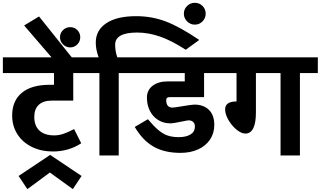

<svg xmlns="http://www.w3.org/2000/svg" viewBox="-40 -1085 2238 1340"><path d="M199.2 -269Q199.2 -207 235.1 -173.6Q271 -140.1 338.9 -140.1Q368.7 -140.1 398.9 -149.7Q429.2 -159.2 477.1 -184.1L526.9 -85Q439 -27.8 329.1 -27.8Q247.1 -27.8 182.1 -59.8Q117.2 -91.8 81.1 -148.9Q44.9 -206.1 44.9 -278.8Q44.9 -381.8 112.5 -437.5Q180.2 -493.2 306.2 -493.2H336.9V-575.2H-20V-685.1H580.1V-575.2H471.2V-382.8H320.8Q262.2 -382.8 230.7 -353.5Q199.2 -324.2 199.2 -269Z M308.1 119.1 150.9 234.9 89.8 143.1 310.1 -3.9 529.3 143.1 468.3 234.9Z M378.7 -824.8Q378.7 -854.7 399.8 -875.1Q420.9 -895.5 449.4 -895.5Q479.3 -895.5 499.7 -875.1Q520.1 -854.7 520.1 -824.8Q520.1 -796.2 499.7 -775.2Q479.3 -754.1 449.4 -754.1Q420.9 -754.1 399.8 -775.2Q378.7 -796.2 378.7 -824.8ZM232.4 -970.2 472.7 -669.9H332.5L128.4 -907.2Z M1350.6 -806.2 1256.3 -737.8Q1156.2 -802.7 1075.4 -830.3Q994.6 -857.9 917.5 -857.9Q763.7 -857.9 763.7 -772.9Q763.7 -726.1 778.8 -685.1H913.6V-575.2H788.6V0H653.8V-575.2H528.8V-685.1H648.4Q628.4 -738.3 628.4 -788.1Q628.4 -874 701.9 -923.1Q775.4 -972.2 909.7 -972.2Q1020.5 -972.2 1118.7 -934.6Q1216.8 -897 1350.6 -806.2Z M1120.1 -386.2Q1120.1 -334.5 1163.1 -334Q1175.3 -334 1227.5 -342.8Q1299.3 -355 1316.4 -355Q1381.3 -355 1418.5 -317.9Q1455.6 -280.8 1455.6 -213.9Q1455.6 -155.8 1426 -111.3Q1396.5 -66.9 1343 -42.5Q1289.6 -18.1 1219.2 -18.1Q1108.4 -18.1 1032 -61.5Q955.6 -105 900.4 -199.2L992.2 -252.9Q1034.2 -203.1 1066.2 -176.5Q1098.1 -149.9 1130.6 -138.9Q1163.1 -127.9 1208.5 -127.9Q1258.3 -127.9 1289.3 -146.5Q1320.3 -165 1320.3 -202.1Q1320.3 -223.1 1307.9 -234.1Q1295.4 -245.1 1276.4 -245.1Q1269.5 -245.1 1234.4 -237.8Q1166.5 -223.6 1148.4 -224.1Q1101.6 -224.1 1064.5 -247.1Q1027.3 -270 1006.3 -311Q985.4 -352.1 985.4 -403.8Q985.4 -455.6 1024.9 -486.3Q1064.5 -517.1 1132.3 -517.1H1249.5V-575.2H862.3V-685.1H1519.5V-575.2H1384.3V-407.2H1146.5Q1133.3 -407.2 1126.7 -402.6Q1120.1 -397.9 1120.1 -386.2Z M1243.2 -989.3Q1243.2 -1021.5 1265.9 -1043.5Q1288.6 -1065.4 1319.3 -1065.4Q1351.6 -1065.4 1373.5 -1043.5Q1395.5 -1021.5 1395.5 -989.3Q1395.5 -958.5 1373.5 -935.8Q1351.6 -913.1 1319.3 -913.1Q1288.6 -913.1 1265.9 -935.8Q1243.2 -958.5 1243.2 -989.3Z M2053.2 -575.2V0H1918V-575.2H1746.1V-298.8Q1746.1 -227.1 1727.5 -189.9Q1709 -152.8 1672.9 -152.8Q1644 -152.8 1610.6 -180.4Q1577.1 -208 1554.2 -248Q1531.2 -288.1 1531.2 -321.8Q1531.2 -377 1610.8 -377V-575.2H1480V-685.1H2178.2V-575.2Z"/></svg>

Font: Sarala
Style: Bold
Weight: 700
Designer: Andres Torresi
Foundry: Huerta Tipografica
Version: Version 1.004;PS 001.003;hotconv 1.0.70;makeotf.lib2.5.58329